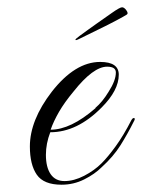

<svg xmlns="http://www.w3.org/2000/svg" viewBox="-20 -497 390 527"><path d="M149 10Q100 10 81 -17.5Q62 -45 62 -95Q62 -167 122 -245Q186 -327 255 -327Q306 -327 306 -292Q306 -249 259 -202Q192 -134 118 -134Q106 -103 106 -72Q106 -38 119 -19Q132 0 157 0Q183 0 211 -14.5Q239 -29 259 -49Q276 -66 297.5 -95.5Q319 -125 341 -168Q344 -173 347 -173Q353 -173 347 -163Q330 -129 310.5 -98Q291 -67 259 -38Q240 -19 211 -4.5Q182 10 149 10ZM119 -141Q174 -141 242 -200V-201Q261 -217 278 -245Q298 -276 298 -298Q298 -314 274 -314Q236 -314 182 -246Q157 -216 142 -190Q127 -164 119 -141ZM187 -388Q187 -390 198.5 -398.5Q210 -407 224 -417Q238 -427 245 -432Q265 -446 287 -461.5Q309 -477 315 -477Q321 -477 327 -468.5Q333 -460 328 -457Q322 -453 299.5 -441Q277 -429 249 -415.5Q221 -402 197 -390Q187 -385 187 -388Z"/></svg>

Font: Imperial Script
Style: Regular
Weight: 400
Designer: Robert E. Leuschke
Foundry: Robert E. Leuschke
Version: Version 1.010; ttfautohint (v1.8.3)